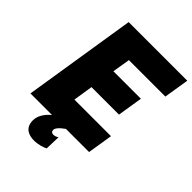

<svg xmlns="http://www.w3.org/2000/svg" viewBox="-248 -821 1121 1121"><g transform="rotate(45 313.0 -260.0)"><path d="M601 -544 626 -700H142L31 0H209C171 32 152 67 152 101C152 163 196 180 240 180C274 180 308 169 325 160L328 65C317 73 305 76 296 76C285 76 277 71 276 61C272 45 290 24 324 0H515L540 -156H238L257 -278H484L509 -434H282L300 -544Z"/></g></svg>

Font: Arthouse Owned Black
Style: Italic
Weight: 900
Italic angle: -10°
Designer: Jeremy Tribby
Foundry: Tribby Type
Version: Version 1.000;PS 001.000;hotconv 1.0.88;makeotf.lib2.5.64775